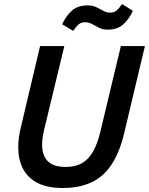

<svg xmlns="http://www.w3.org/2000/svg" viewBox="-20 -923 743 958"><path d="M293 15Q214 15 165 -11.5Q116 -38 93.5 -83.5Q71 -129 71 -188Q71 -213 74.5 -238.5Q78 -264 85 -292L180 -693H301L201 -279Q196 -259 193 -238.5Q190 -218 190 -200Q190 -168 201 -143.5Q212 -119 237.5 -104.5Q263 -90 308 -90Q357 -90 390 -109.5Q423 -129 445 -168Q467 -207 481 -267L583 -693H703L599 -256Q576 -161 536 -101Q496 -41 436 -13Q376 15 293 15ZM345 -769 290 -802Q311 -846 340 -871Q369 -896 417 -896Q442 -896 460 -887.5Q478 -879 494.5 -869.5Q511 -860 530 -860Q548 -860 560.5 -869.5Q573 -879 589 -903L643 -869Q623 -826 594 -800.5Q565 -775 517 -775Q492 -775 474 -784.5Q456 -794 439.5 -803Q423 -812 404 -812Q386 -812 374 -802.5Q362 -793 345 -769Z"/></svg>

Font: Ubuntu Sans SemiBold
Style: Italic
Weight: 600
Italic angle: -13.5°
Designer: Dalton Maag Ltd
Foundry: Dalton Maag Ltd
Version: Version 1.006